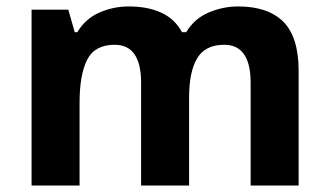

<svg xmlns="http://www.w3.org/2000/svg" viewBox="-20 -576 1022 596"><path d="M719 -556Q812 -556 859.5 -508.5Q907 -461 907 -356V0H758V-319Q758 -437 676 -437Q617 -437 592 -395Q567 -353 567 -274V0H418V-319Q418 -437 336 -437Q274 -437 250.5 -390.5Q227 -344 227 -257V0H78V-546H192L212 -476H220Q245 -518 288.5 -537Q332 -556 379 -556Q439 -556 481 -536.5Q523 -517 545 -476H558Q583 -518 627.5 -537Q672 -556 719 -556Z"/></svg>

Font: Noto Sans Adlam
Style: Regular
Weight: 400
Designer: Mark Jamra, Neil Patel
Foundry: JamraPatel LLC
Version: Version 3.001